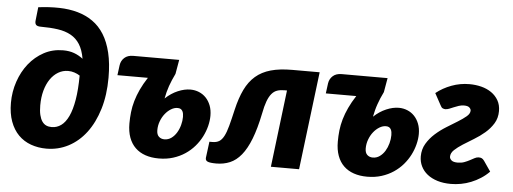

<svg xmlns="http://www.w3.org/2000/svg" viewBox="-49 -870 2700 1011"><g transform="rotate(5 1301.0 -364.0)"><path d="M116 -730Q174.5 -737.5 227 -736.2Q279.5 -735 324 -722.5Q368.5 -710 404.2 -685Q440 -660 465 -620Q490 -580 503.5 -523.8Q517 -467.5 517 -392.5Q517 -300.5 494.5 -226.5Q472 -152.5 432.5 -100.2Q393 -48 339.2 -20Q285.5 8 223 8Q179 8 141 -5.8Q103 -19.5 75.2 -47.5Q47.5 -75.5 32 -117.8Q16.5 -160 16.5 -216.5Q16.5 -275 35 -329.2Q53.5 -383.5 86.5 -424.8Q119.5 -466 165.2 -490.8Q211 -515.5 266.5 -515.5Q299.5 -515.5 324.8 -506.2Q350 -497 372 -480Q364 -526.5 345.5 -555.8Q327 -585 297.8 -601.2Q268.5 -617.5 228.8 -623.2Q189 -629 138.5 -629Q119 -629 112.5 -637Q106 -645 108.5 -662ZM241 -107.5Q268.5 -107.5 291 -123.8Q313.5 -140 329.8 -174.5Q346 -209 355 -262.5Q364 -316 364.5 -390.5Q351.5 -399 335.8 -404.2Q320 -409.5 302.5 -409.5Q274 -409.5 250 -395.2Q226 -381 208.5 -355.5Q191 -330 181.2 -294.5Q171.5 -259 171.5 -216.5Q171.5 -186.5 176.5 -165.8Q181.5 -145 190.5 -132Q199.5 -119 212.2 -113.2Q225 -107.5 241 -107.5Z M569.5 -463.5Q573 -487.5 590.2 -503Q607.5 -518.5 637 -518.5H879.5L866.5 -443.5Q857.5 -425.5 850.8 -409.2Q844 -393 838.2 -376.8Q832.5 -360.5 828.2 -344Q824 -327.5 820.5 -309.5Q851.5 -338.5 886.2 -353.2Q921 -368 952.5 -368Q976.5 -368 997.8 -359.2Q1019 -350.5 1034.8 -334Q1050.5 -317.5 1059.8 -293.8Q1069 -270 1069 -240Q1069 -213.5 1061.8 -184.8Q1054.5 -156 1040.5 -128.5Q1026.5 -101 1005.2 -76.2Q984 -51.5 956 -32.8Q928 -14 893.2 -3Q858.5 8 817 8Q777.5 8 746.2 -2.8Q715 -13.5 693 -34.8Q671 -56 659.2 -88Q647.5 -120 647.5 -162.5Q647.5 -192.5 650.8 -222Q654 -251.5 662.8 -281.8Q671.5 -312 686.2 -343.8Q701 -375.5 723.5 -410H562.5ZM838 -95Q858.5 -95 874.8 -106.8Q891 -118.5 902.2 -137Q913.5 -155.5 919.5 -177.8Q925.5 -200 925.5 -221Q925.5 -229 924.2 -237Q923 -245 919.5 -251.5Q916 -258 909.8 -261.8Q903.5 -265.5 893 -265.5Q876 -265.5 858.8 -255Q841.5 -244.5 827.8 -227.2Q814 -210 805.5 -187.2Q797 -164.5 797 -140Q797 -116.5 808.8 -105.8Q820.5 -95 838 -95Z M1193.5 -283Q1208 -345.5 1229.5 -390Q1251 -434.5 1284 -463Q1317 -491.5 1364.2 -504.8Q1411.5 -518 1477.5 -518H1622L1558.5 0H1409.5L1459 -407.5H1445.5Q1423.5 -407.5 1407 -401.8Q1390.5 -396 1378 -381Q1365.5 -366 1356 -340.5Q1346.5 -315 1339 -275.5Q1322.5 -194.5 1301.2 -140Q1280 -85.5 1253 -52.5Q1226 -19.5 1193.2 -5.8Q1160.5 8 1121.5 8Q1088.5 8 1075.8 2.5Q1063 -3 1064.5 -17.5L1075.5 -103H1091Q1112.5 -103 1126.8 -111.5Q1141 -120 1152 -140.8Q1163 -161.5 1172.2 -196Q1181.5 -230.5 1193.5 -283Z M1671 -463.5Q1674.5 -487.5 1691.8 -503Q1709 -518.5 1738.5 -518.5H1981L1968 -443.5Q1959 -425.5 1952.2 -409.2Q1945.5 -393 1939.8 -376.8Q1934 -360.5 1929.8 -344Q1925.5 -327.5 1922 -309.5Q1953 -338.5 1987.8 -353.2Q2022.5 -368 2054 -368Q2078 -368 2099.2 -359.2Q2120.5 -350.5 2136.2 -334Q2152 -317.5 2161.2 -293.8Q2170.5 -270 2170.5 -240Q2170.5 -213.5 2163.2 -184.8Q2156 -156 2142 -128.5Q2128 -101 2106.8 -76.2Q2085.5 -51.5 2057.5 -32.8Q2029.5 -14 1994.8 -3Q1960 8 1918.5 8Q1879 8 1847.8 -2.8Q1816.5 -13.5 1794.5 -34.8Q1772.5 -56 1760.8 -88Q1749 -120 1749 -162.5Q1749 -192.5 1752.2 -222Q1755.5 -251.5 1764.2 -281.8Q1773 -312 1787.8 -343.8Q1802.5 -375.5 1825 -410H1664ZM1939.5 -95Q1960 -95 1976.2 -106.8Q1992.5 -118.5 2003.8 -137Q2015 -155.5 2021 -177.8Q2027 -200 2027 -221Q2027 -229 2025.8 -237Q2024.5 -245 2021 -251.5Q2017.5 -258 2011.2 -261.8Q2005 -265.5 1994.5 -265.5Q1977.5 -265.5 1960.2 -255Q1943 -244.5 1929.2 -227.2Q1915.5 -210 1907 -187.2Q1898.5 -164.5 1898.5 -140Q1898.5 -116.5 1910.2 -105.8Q1922 -95 1939.5 -95Z M2413.5 -524.5Q2446.5 -524.5 2476.8 -516.8Q2507 -509 2530 -493Q2553 -477 2566.8 -453Q2580.5 -429 2580.5 -396.5Q2580.5 -359.5 2563 -331Q2545.5 -302.5 2519.2 -280Q2493 -257.5 2462.5 -239.2Q2432 -221 2405.8 -204.2Q2379.5 -187.5 2362 -171Q2344.5 -154.5 2344.5 -135Q2344.5 -125 2354.2 -116.2Q2364 -107.5 2387.5 -107.5Q2406.5 -107.5 2422 -113.2Q2437.5 -119 2450.5 -126Q2463.5 -133 2474.5 -138.8Q2485.5 -144.5 2495.5 -144.5Q2506 -144.5 2512.2 -141.2Q2518.5 -138 2525 -129L2562 -75Q2541.5 -54 2517.2 -38.5Q2493 -23 2467.2 -12.8Q2441.5 -2.5 2414.5 2.5Q2387.5 7.5 2361 7.5Q2321.5 7.5 2290 -2.2Q2258.5 -12 2236.5 -29.5Q2214.5 -47 2202.8 -71Q2191 -95 2191 -123.5Q2191 -161 2208.8 -190.8Q2226.5 -220.5 2253.2 -244.5Q2280 -268.5 2311.2 -287.8Q2342.5 -307 2369.2 -323.5Q2396 -340 2413.8 -355Q2431.5 -370 2431.5 -386Q2431.5 -394.5 2423.2 -402.2Q2415 -410 2395 -410Q2380.5 -410 2367 -405.5Q2353.5 -401 2341.2 -395.8Q2329 -390.5 2318 -386.2Q2307 -382 2297.5 -382Q2291.5 -382 2284.2 -385.2Q2277 -388.5 2271.5 -400.5L2238 -462Q2273.5 -490.5 2319 -507.5Q2364.5 -524.5 2413.5 -524.5Z"/></g></svg>

Font: Lato Black
Style: Italic
Weight: 900
Italic angle: -7°
Designer: Lukasz Dziedzic
Foundry: tyPoland Lukasz Dziedzic
Version: Version 2.007; 2014-02-27